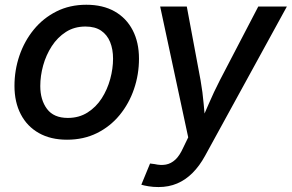

<svg xmlns="http://www.w3.org/2000/svg" viewBox="-20 -568 1209 796"><path d="M257.8 11.2Q189.9 11.2 141.1 -16.4Q92.3 -43.9 66.2 -94.2Q40 -144.5 40 -211.9Q40 -276.9 60.5 -337.2Q81.1 -397.5 119.9 -445.1Q158.7 -492.7 213.9 -520.5Q269 -548.3 337.9 -548.3Q406.2 -548.3 455.1 -520.8Q503.9 -493.2 530 -442.9Q556.2 -392.6 556.2 -324.7Q556.2 -259.3 535.6 -199Q515.1 -138.7 476.1 -91.1Q437 -43.5 381.8 -16.1Q326.7 11.2 257.8 11.2ZM261.2 -79.1Q307.6 -79.1 343 -101.6Q378.4 -124 401.9 -160.6Q425.3 -197.3 437 -240.5Q448.7 -283.7 448.7 -324.7Q448.7 -363.8 436.5 -393.8Q424.3 -423.8 399.2 -440.9Q374 -458 334.5 -458Q288.1 -458 253.2 -435.5Q218.3 -413.1 194.6 -376.5Q170.9 -339.8 158.9 -296.6Q147 -253.4 147 -211.4Q147 -153.8 174.8 -116.5Q202.6 -79.1 261.2 -79.1ZM565.9 197.8 602.1 109.9 621.1 112.3Q646.5 118.2 667.7 114.3Q689 110.4 706.8 94Q724.6 77.6 739.3 44.9L760.3 1.5L644 -541H754.4L811.5 -235.4Q820.3 -185.5 824.5 -136.2Q828.6 -86.9 834 -38.1H802.2Q823.7 -86.9 845 -136.5Q866.2 -186 891.6 -235.4L1050.8 -541H1169.4L830.1 78.1Q807.1 120.1 778.3 148.9Q749.5 177.7 714.6 192.6Q679.7 207.5 637.2 207.5Q614.7 207.5 595.7 204.3Q576.7 201.2 565.9 197.8Z"/></svg>

Font: Inter 17pt Medium
Style: Italic
Weight: 500
Italic angle: -9.3988°
Version: Version 4.001;git-66647c0bb